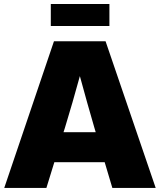

<svg xmlns="http://www.w3.org/2000/svg" viewBox="-20 -932 793 952"><path d="M1 0H210L249.5 -127.9H499L537.1 0H752L503.4 -727.5H247.6ZM522.5 -912.1H231.9V-803.2H522.5ZM294.9 -276.4 301.8 -297.9C327.6 -383.3 352.1 -466.3 376 -554.7C399.9 -466.3 423.3 -383.3 448.2 -297.9L454.6 -276.4Z"/></svg>

Font: Raveo Display Display ExtraBold
Style: Regular
Weight: 800
Designer: Jakub Foglar, Rasmus Andersson (Inter)
Foundry: Jakubfoglar.com
Version: Version 1.100;Glyphs 3.2.3 (3260)